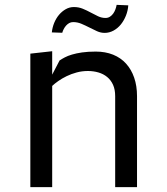

<svg xmlns="http://www.w3.org/2000/svg" viewBox="-20 -771 690 791"><path d="M195 0H105V-550L195 -560V-463.5L225.5 -522Q234.5 -528 246.8 -534.5Q259 -541 276.5 -546.2Q294 -551.5 318 -555Q342 -558.5 374.5 -558.5Q414 -558.5 445.8 -545.8Q477.5 -533 499.2 -509Q521 -485 532.8 -451Q544.5 -417 544.5 -375V0H454.5V-375Q454.5 -402 445.8 -421.5Q437 -441 421.5 -453.8Q406 -466.5 385.5 -472.5Q365 -478.5 342 -478.5Q318 -478.5 295.8 -472.5Q273.5 -466.5 254.5 -457.2Q235.5 -448 220.2 -437.2Q205 -426.5 195 -417ZM193.5 -637.5Q195.5 -657.5 203.2 -676.5Q211 -695.5 223.2 -710Q235.5 -724.5 251 -733.2Q266.5 -742 284.5 -742Q304 -742 321 -735Q338 -728 353.5 -719.5Q369 -711 384 -704Q399 -697 414.5 -697Q425 -697 433 -702.2Q441 -707.5 446.5 -715.2Q452 -723 455.5 -732.5Q459 -742 460.5 -751L508.5 -749Q507 -727 498.8 -706.5Q490.5 -686 477.8 -670.2Q465 -654.5 447.8 -645Q430.5 -635.5 411 -635.5Q395 -635.5 379.5 -642.5Q364 -649.5 348 -657.8Q332 -666 315.5 -673Q299 -680 281.5 -680Q272.5 -680 265.2 -676Q258 -672 252.2 -665.5Q246.5 -659 242.5 -651.2Q238.5 -643.5 236.5 -636Z"/></svg>

Font: B612 Mono
Style: Regular
Weight: 400
Version: Version 1.005